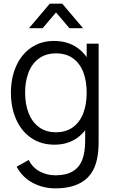

<svg xmlns="http://www.w3.org/2000/svg" viewBox="-20 -780 632 1055"><path d="M139.2 -625 253.8 -760H321.8L436.5 -625H361.5L287.8 -711.7L214.2 -625ZM284.3 255Q218 255 161.2 225.5Q104.3 196 71.3 136L138 99Q159.2 141.5 198.8 162.4Q238.3 183.3 284.7 183.3Q342.8 183.3 378.9 162Q415 140.7 431.7 98.8Q448.3 57 448 -8.3V-152.7H456.3V-540H522V-7.7Q522 43.5 516 78.7Q501.7 168.2 443.2 211.6Q384.8 255 284.3 255ZM279.7 15Q205.7 15 151.4 -22.1Q97.2 -59.2 68.6 -124.2Q40 -189.2 40 -270.7Q40 -351.7 68.6 -416.3Q97.2 -481 150.8 -518Q204.3 -555 276.7 -555Q350.7 -555 403.4 -518.5Q456.2 -482 483.1 -417.7Q510 -353.3 510 -270.7Q510 -188.8 483.1 -124.2Q456.2 -59.5 404.1 -22.2Q352 15 279.7 15ZM287 -53.3Q342.7 -53.3 380.7 -81Q418.7 -108.7 437.5 -157.7Q456.3 -206.7 456.3 -270.7Q456.3 -335.2 437.6 -383.7Q418.8 -432.2 381.2 -459.4Q343.5 -486.7 288.7 -486.7Q232.3 -486.7 194 -458.8Q155.7 -430.8 136.8 -382Q118 -333.2 118 -270.7Q118 -208 137.1 -158.8Q156.2 -109.7 194.2 -81.5Q232.2 -53.3 287 -53.3Z"/></svg>

Font: Manrope
Style: Regular
Weight: 400
Designer: Mikhail Sharanda
Foundry: Mikhail Sharanda
Version: Version 4.503